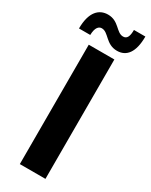

<svg xmlns="http://www.w3.org/2000/svg" viewBox="-259 -915 756 961"><g transform="rotate(30 119.0 -434.5)"><path d="M185 -734C239 -734 273 -775 273 -867H207C207 -831 199 -811 176 -811C136 -811 121 -869 57 -869C6 -869 -35 -832 -35 -736H30C31 -780 47 -794 64 -794C104 -794 120 -734 185 -734ZM48 0H196V-690H48Z"/></g></svg>

Font: Decalotype
Style: Bold
Weight: 700
Designer: Alfredo Marco Pradil
Foundry: Alfredo Marco Pradil
Version: Version 1.0